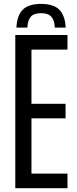

<svg xmlns="http://www.w3.org/2000/svg" viewBox="-20 -983 401 1003"><path d="M59.9 0V-800H332.5V-724H144.4V-440.8H322.5V-364.8H144.4V-76H332.5V0ZM194.7 -962.6Q259.7 -962.6 289.9 -932.3Q320 -902 323.1 -838.8H266Q265.6 -876.2 248.4 -895.2Q231.3 -914.2 194.7 -914.2Q155.8 -914.2 139.9 -894.6Q124.1 -875 123.3 -838.8H65.8Q68.8 -902.4 99.2 -932.5Q129.6 -962.6 194.7 -962.6Z"/></svg>

Font: Big Shoulders Text SC Thin
Style: Regular
Weight: 100
Designer: Patric King
Foundry: XO Type Co
Version: Version 2.002